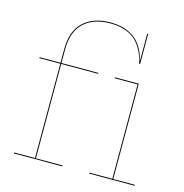

<svg xmlns="http://www.w3.org/2000/svg" viewBox="-115 -903 968 1010"><g transform="rotate(15 369.0 -398.5)"><path d="M169 -524H370V-519H169V-5H314V0H50V-5H164V-519H50V-524H164V-598Q164 -697 217.5 -747Q271 -797 364 -797Q446 -797 496.5 -757.5Q547 -718 564 -642H565V-790H570V-626H565Q546 -710 497.5 -751Q449 -792 364 -792Q273 -792 221 -743.5Q169 -695 169 -598ZM708 -5V0H460V-5H585V-519H460V-524H590V-5Z"/></g></svg>

Font: Hepta Slab Hairline
Style: Regular
Weight: 400
Designer: Michael LaGattuta
Foundry: Michael LaGattuta
Version: Version 1.100; ttfautohint (v1.8) -l 8 -r 50 -G 200 -x 14 -D